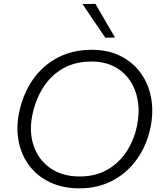

<svg xmlns="http://www.w3.org/2000/svg" viewBox="-20 -990 858 1020"><path d="M402.5 10.5Q312.5 10.5 244.8 -22Q177 -54.5 135 -110.8Q93 -167 79 -240.2Q65 -313.5 82 -395Q104 -496.5 157.2 -570.8Q210.5 -645 289.2 -685.2Q368 -725.5 466.5 -725.5Q555 -725.5 621.2 -692Q687.5 -658.5 728.8 -600.5Q770 -542.5 783.2 -467.8Q796.5 -393 779 -310Q758.5 -215.5 706.8 -143.2Q655 -71 577.2 -30.2Q499.5 10.5 402.5 10.5ZM403 -52.5Q488 -52.5 550.8 -88.8Q613.5 -125 653 -186Q692.5 -247 707.5 -320.5Q722.5 -391.5 712.2 -453.8Q702 -516 669.8 -563Q637.5 -610 586 -636.5Q534.5 -663 466 -663Q379.5 -663 315.5 -626.8Q251.5 -590.5 210.8 -527.2Q170 -464 153 -384.5Q133 -290.5 159 -215.2Q185 -140 248.2 -96.2Q311.5 -52.5 403 -52.5ZM539.5 -789.5Q509.5 -833.5 479.2 -878.2Q449 -923 418.5 -968.5L487 -969.5Q512.5 -925 538.8 -880.2Q565 -835.5 591 -790.5Z"/></svg>

Font: Commissioner Light
Style: Italic
Weight: 300
Italic angle: -12°
Designer: Kostas Bartsokas
Foundry: Kostas Bartsokas
Version: Version 1.000; ttfautohint (v1.8.3)